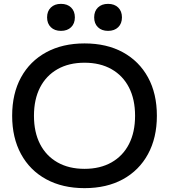

<svg xmlns="http://www.w3.org/2000/svg" viewBox="-20 -965 876 995"><path d="M418 10Q304 10 219.5 -36Q135 -82 89 -166.5Q43 -251 43 -365Q43 -480 89 -564Q135 -648 219.5 -694Q304 -740 418 -740Q533 -740 617 -694Q701 -648 747 -564Q793 -480 793 -365Q793 -251 747 -166.5Q701 -82 617 -36Q533 10 418 10ZM418 -90Q499 -90 558 -123.5Q617 -157 648.5 -218.5Q680 -280 680 -365Q680 -450 648.5 -511.5Q617 -573 558 -606.5Q499 -640 418 -640Q337 -640 278 -606.5Q219 -573 187.5 -511.5Q156 -450 156 -365Q156 -280 187.5 -218.5Q219 -157 278 -123.5Q337 -90 418 -90ZM296 -805Q263 -805 243.5 -824Q224 -843 224 -875Q224 -907 243.5 -926Q263 -945 296 -945Q329 -945 348.5 -926Q368 -907 368 -875Q368 -843 348.5 -824Q329 -805 296 -805ZM540 -805Q507 -805 487.5 -824Q468 -843 468 -875Q468 -907 487.5 -926Q507 -945 540 -945Q573 -945 592.5 -926Q612 -907 612 -875Q612 -843 592.5 -824Q573 -805 540 -805Z"/></svg>

Font: M PLUS 2 Thin Medium
Style: Regular
Weight: 500
Version: Version 1.001